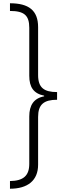

<svg xmlns="http://www.w3.org/2000/svg" viewBox="-20 -886 405 1174"><path d="M41 -866V-819C128 -819 159 -792 159 -716V-423C159 -352 186 -314 250 -301V-297C186 -285 159 -242 159 -174V116C159 189 122 220 41 221V268C149 268 213 218 213 121V-171C213 -248 249 -276 329 -276V-323C249 -323 213 -350 213 -427V-720C213 -823 155 -866 41 -866Z"/></svg>

Font: Noto Sans Telugu UI Condensed Light
Style: Regular
Weight: 300
Width: 3
Designer: Jelle Bosma - Monotype Design Team
Foundry: Monotype Imaging Inc.
Version: Version 2.005